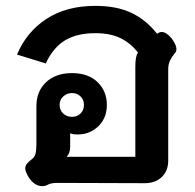

<svg xmlns="http://www.w3.org/2000/svg" viewBox="-20 -623 663 654"><path d="M124 11Q96 11 76 -22Q66 -40 66 -49Q66 -58 72 -65.5Q78 -73 90 -82Q98 -88 101 -99.5Q104 -111 104 -132V-261Q104 -312 137 -343Q170 -374 225 -374Q281 -374 312.5 -343Q344 -312 344 -266Q344 -221 315 -193Q286 -165 245 -165Q228 -165 219 -169V-123Q219 -101 207 -89H441V-397Q441 -432 450 -444Q424 -477 389.5 -493.5Q355 -510 305 -510Q242 -510 201.5 -485.5Q161 -461 136 -407L38 -437Q70 -514 138 -558.5Q206 -603 305 -603Q378 -603 428 -579Q478 -555 515 -508Q523 -514 531 -514Q546 -514 564 -493Q581 -470 581 -456Q581 -447 575 -441Q565 -429 559 -416.5Q553 -404 553 -386V-76Q553 -41 531 -20Q509 1 473 1L176 0Q154 0 143 6Q135 11 124 11ZM266 -266Q266 -283 254.5 -294.5Q243 -306 225 -306Q208 -306 195.5 -294.5Q183 -283 183 -266Q183 -248 195 -236.5Q207 -225 225 -225Q243 -225 254.5 -236.5Q266 -248 266 -266Z"/></svg>

Font: Niramit SemiBold
Style: Regular
Weight: 600
Designer: Katatrad Aksorn Co.,Ltd.
Foundry: Cadson Demak Co.,Ltd.
Version: Version 1.001; ttfautohint (v1.6)